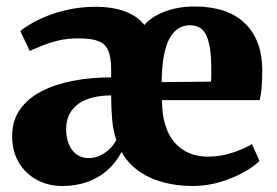

<svg xmlns="http://www.w3.org/2000/svg" viewBox="-20 -578 876 608"><path d="M177 11Q133 11 96.8 -8.5Q60.5 -28 39.5 -63.5Q18.5 -99 18.5 -147.5Q18.5 -196 43 -231Q67.5 -266 110.8 -288.5Q154 -311 210.8 -322Q267.5 -333 332 -333V-357Q332 -394 323.5 -416Q315 -438 293 -447.2Q271 -456.5 230 -456.5Q193 -456.5 165 -449.8Q137 -443 115 -434Q93 -425 74 -417L44.5 -479.5Q55 -489 76.8 -502Q98.5 -515 129.5 -527.5Q160.5 -540 199.5 -548.2Q238.5 -556.5 283 -556.5Q337 -556.5 376.5 -541.5Q416 -526.5 437 -499Q453.5 -518 478.8 -531.2Q504 -544.5 534.2 -551Q564.5 -557.5 595 -557.5Q699.5 -557.5 754.2 -505.5Q809 -453.5 810.5 -359.5Q810.5 -325.5 808.5 -301.5Q806.5 -277.5 802.5 -261H493Q493 -215.5 503.5 -181.8Q514 -148 533.5 -126Q553 -104 579.5 -93Q606 -82 638.5 -82Q678.5 -82 717 -94.8Q755.5 -107.5 778 -122L801.5 -68.5Q787 -52.5 754.5 -34Q722 -15.5 679.2 -2.2Q636.5 11 590.5 11Q537.5 11 493 -1.8Q448.5 -14.5 416 -38.8Q383.5 -63 365 -97Q346.5 -61.5 318.5 -37.5Q290.5 -13.5 254.8 -1.2Q219 11 177 11ZM492 -318 648 -319.5Q649 -329 649 -342Q649 -355 649 -365Q649 -427 634.8 -462.5Q620.5 -498 581.5 -498Q563.5 -498 547.8 -489.5Q532 -481 519.5 -460.8Q507 -440.5 499.8 -405.8Q492.5 -371 492 -318ZM261.5 -77.5Q275 -77.5 290.2 -82.8Q305.5 -88 321 -100.8Q336.5 -113.5 348.5 -134.5Q338.5 -162.5 335.2 -198.8Q332 -235 332 -276Q293 -275.5 265.8 -267Q238.5 -258.5 221.8 -244Q205 -229.5 197.2 -210.5Q189.5 -191.5 189.5 -170Q189.5 -127.5 208.8 -102.5Q228 -77.5 261.5 -77.5Z"/></svg>

Font: Merriweather 48pt Black
Style: Regular
Weight: 900
Version: Version 2.100